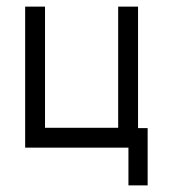

<svg xmlns="http://www.w3.org/2000/svg" viewBox="-20 -494 580 580"><path d="M56 -474H116V-108H337V-474H397V-107H426V66H368V-48H56Z"/></svg>

Font: IBM 3270
Style: Regular
Weight: 400
Monospace: yes
Version: Version 2.3.1